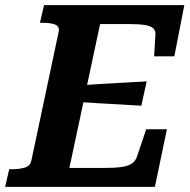

<svg xmlns="http://www.w3.org/2000/svg" viewBox="-48 -730 742 750"><path d="M604 -225 557 0H-28L-12 -69H-1Q28 -69 49.5 -75.5Q71 -82 75 -105L181 -605Q186 -627 167.5 -634Q149 -641 119 -641H108L124 -710H672L633 -510H554L559 -592Q561 -610 550.5 -619.5Q540 -629 517 -632.5Q494 -636 457 -636H343L223 -74H359Q400 -74 425.5 -77.5Q451 -81 466 -90.5Q481 -100 487 -118L523 -225ZM270 -397Q313 -400 355.5 -402.5Q398 -405 440.5 -407.5Q483 -410 525 -412L504 -317Q464 -320 422 -322Q380 -324 338.5 -326.5Q297 -329 256 -332Z"/></svg>

Font: Roboto Serif SemiBold
Style: Italic
Weight: 600
Italic angle: -10°
Version: Version 1.007